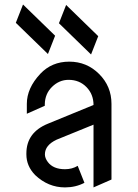

<svg xmlns="http://www.w3.org/2000/svg" viewBox="-20 -815 602 835"><path d="M219.7 -659.7 188.5 -580.1 48.8 -715.8 80.1 -795.4ZM407.2 -657.7 376 -578.1 236.3 -713.9 267.6 -793.5ZM175.3 -143.6Q175.3 -127.4 188 -110.4Q211.4 -79.1 262.7 -79.1Q293.9 -79.1 317.9 -93.8L347.2 -20Q309.1 0 262.7 0Q189.5 0 132.8 -53.7Q94.7 -92.8 94.7 -143.6Q94.7 -145.5 94.7 -147.5Q94.7 -238.8 188 -276.9L386.7 -358.4Q386.7 -404.8 356 -436.3Q325.2 -467.8 278.3 -467.8Q237.3 -467.8 206.1 -437Q175.8 -407.2 174.8 -361.8V-355L96.7 -320.3V-363.3Q96.7 -431.6 155.3 -494.1Q205.1 -546.9 281.2 -546.9Q357.4 -546.9 411.1 -493.2Q464.8 -439.5 464.8 -363.3V-34.2L386.7 0V-272.9L226.1 -207.5Q175.3 -183.6 175.3 -143.6Z"/></svg>

Font: NovaMono
Style: Regular
Weight: 400
Monospace: yes
Version: Version 1.2